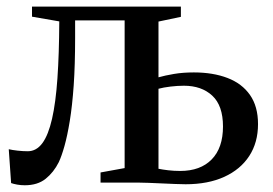

<svg xmlns="http://www.w3.org/2000/svg" viewBox="-20 -542 810 570"><path d="M53.5 8Q41.5 8 30.8 6Q20 4 13 1.5L6 -99Q16.5 -96.5 32.2 -94.8Q48 -93 62.5 -93Q88 -93 105.8 -117Q123.5 -141 134.5 -189.2Q145.5 -237.5 150.5 -309.5Q155.5 -381.5 156 -478.5L75 -492.5V-522.5H517V-492L450.5 -478V-312.5Q470 -318 496.5 -322.5Q523 -327 555.5 -327Q612.5 -327 655.5 -310.5Q698.5 -294 722.2 -260Q746 -226 746 -173.5Q746 -119 720 -79Q694 -39 645.8 -17Q597.5 5 531 5Q518.5 5 499.8 4.2Q481 3.5 460.2 2.5Q439.5 1.5 420.5 0.8Q401.5 0 387.5 0H278.5V-30L350 -43V-481.5H203V-429Q203 -349.5 198.8 -288.5Q194.5 -227.5 187.2 -183.2Q180 -139 171.5 -108.8Q163 -78.5 154.5 -60.5Q139.5 -30.5 115.5 -11.2Q91.5 8 53.5 8ZM515 -34.5Q575 -34.5 608.5 -68.8Q642 -103 642 -166.5Q642 -228.5 610.2 -258Q578.5 -287.5 526 -287.5Q507 -287.5 486.2 -285Q465.5 -282.5 450.5 -278.5V-41Q462.5 -38.5 479.5 -36.5Q496.5 -34.5 515 -34.5Z"/></svg>

Font: Merriweather 96pt
Style: Regular
Weight: 400
Version: Version 2.100